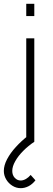

<svg xmlns="http://www.w3.org/2000/svg" viewBox="-57 -740 279 1002"><path d="M51 242Q28 242 7.8 229.5Q-12.5 217 -24.8 196.2Q-37 175.5 -37 152Q-37 123 -20 90.8Q-3 58.5 25.8 27Q54.5 -4.5 91 -33L122 0Q91 20.5 64.8 46.8Q38.5 73 22.8 100.8Q7 128.5 7 152Q7 174 20 188Q33 202 51 202Q64 202 77.8 194.2Q91.5 186.5 103 173L128 201Q112 221.5 92 231.8Q72 242 51 242ZM80 -656V-720H122V-656ZM80 0V-540H122V0Z"/></svg>

Font: Manrope
Style: Regular
Weight: 400
Designer: Mikhail Sharanda
Foundry: Mikhail Sharanda
Version: Version 4.503